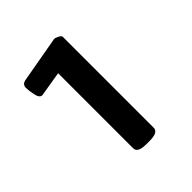

<svg xmlns="http://www.w3.org/2000/svg" viewBox="-129 -839 568 568"><g transform="rotate(-45 155.0 -555.5)"><path d="M158 -349Q123 -349 123 -368V-682L44 -669Q33 -669 29 -688Q25 -707 25 -719Q25 -733 40 -736L186 -762Q192 -762 200.5 -757.5Q209 -753 209 -748V-368Q209 -349 174 -349Z"/></g></svg>

Font: Asap
Style: Bold
Weight: 700
Designer: Pablo Cosgaya
Foundry: Omnibus-Type
Version: Version 3.001; ttfautohint (v1.8.3)